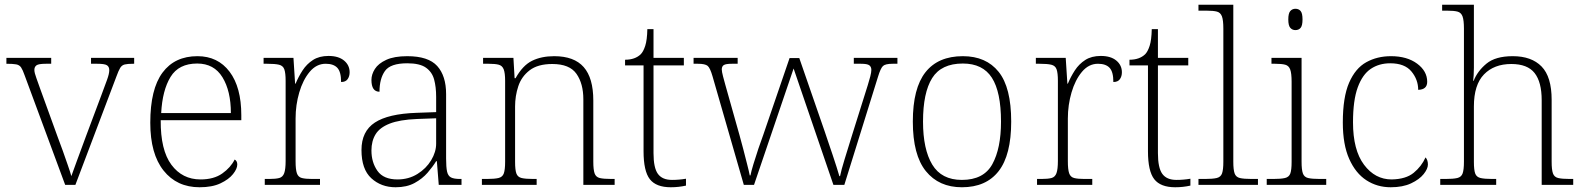

<svg xmlns="http://www.w3.org/2000/svg" viewBox="-20 -780 6683 810"><path d="M84 -462Q76 -485 69 -495.5Q62 -506 48 -508.5Q34 -511 7 -511V-536H196V-511H174Q143 -511 134 -504.5Q125 -498 125 -485Q125 -473 133.5 -450.5Q142 -428 149 -407L223 -203Q234 -175 245 -143.5Q256 -112 266 -83.5Q276 -55 281 -37Q288 -56 303.5 -99Q319 -142 343 -206L406 -374Q422 -417 431.5 -443Q441 -469 441 -484Q441 -498 431.5 -504.5Q422 -511 390 -511H364V-536H546V-511H542Q518 -511 506 -508Q494 -505 487 -493.5Q480 -482 471 -457L298 0H255Z M822 10Q726 10 670 -60.5Q614 -131 614 -262Q614 -404 665.5 -473.5Q717 -543 813 -543Q899 -543 948.5 -477.5Q998 -412 998 -294V-273H658Q657 -147 703 -85Q749 -23 826 -23Q882 -23 917.5 -48Q953 -73 970 -107Q981 -101 981 -86Q981 -68 963 -45.5Q945 -23 910 -6.5Q875 10 822 10ZM954 -303Q954 -396 918.5 -454Q883 -512 812 -512Q734 -512 699.5 -455.5Q665 -399 660 -303Z M1097 0V-25H1115Q1143 -25 1158 -29Q1173 -33 1179 -49.5Q1185 -66 1185 -101V-439Q1185 -472 1179.5 -487.5Q1174 -503 1157 -507Q1140 -511 1107 -511H1092V-536H1218L1225 -427H1227Q1239 -456 1256.5 -483Q1274 -510 1300.5 -527Q1327 -544 1366 -544Q1408 -544 1431.5 -524.5Q1455 -505 1455 -475Q1455 -458 1446.5 -446Q1438 -434 1419 -434Q1419 -477 1403 -494Q1387 -511 1354 -511Q1315 -511 1286.5 -477Q1258 -443 1242.5 -390Q1227 -337 1227 -280V-100Q1227 -65 1232.5 -49Q1238 -33 1253.5 -29Q1269 -25 1297 -25H1330V0Z M1649 10Q1588 10 1546.5 -28Q1505 -66 1505 -147Q1505 -226 1561.5 -263Q1618 -300 1737 -304L1820 -307V-371Q1820 -413 1811.5 -444.5Q1803 -476 1777 -494.5Q1751 -513 1698 -513Q1627 -513 1604 -480.5Q1581 -448 1581 -393Q1547 -393 1547 -443Q1547 -466 1561.5 -489Q1576 -512 1609.5 -527.5Q1643 -543 1698 -543Q1787 -543 1824.5 -501.5Q1862 -460 1862 -383V-111Q1862 -75 1866 -56.5Q1870 -38 1882.5 -31.5Q1895 -25 1921 -25H1927V0H1831L1823 -100H1820Q1806 -77 1784 -51.5Q1762 -26 1729 -8Q1696 10 1649 10ZM1657 -23Q1704 -23 1741 -46Q1778 -69 1799 -104Q1820 -139 1820 -174V-281L1739 -278Q1666 -275 1624 -258.5Q1582 -242 1564.5 -213.5Q1547 -185 1547 -145Q1547 -95 1572.5 -59Q1598 -23 1657 -23Z M2013 0V-25H2033Q2066 -25 2083 -29Q2100 -33 2105.5 -48.5Q2111 -64 2111 -98V-439Q2111 -472 2105 -487.5Q2099 -503 2084 -507Q2069 -511 2041 -511H2018V-536H2146L2151 -450H2155Q2185 -504 2224.5 -523.5Q2264 -543 2318 -543Q2402 -543 2442.5 -497Q2483 -451 2483 -356V-98Q2483 -64 2488.5 -48.5Q2494 -33 2510 -29Q2526 -25 2560 -25H2573V0H2441V-361Q2441 -427 2412 -468.5Q2383 -510 2310 -510Q2249 -510 2214.5 -483.5Q2180 -457 2166.5 -416Q2153 -375 2153 -331V-97Q2153 -63 2158.5 -48Q2164 -33 2180.5 -29Q2197 -25 2230 -25H2244V0Z M2810 10Q2748 10 2721.5 -24Q2695 -58 2695 -142V-504H2617V-528Q2659 -528 2683 -551Q2694 -562 2702 -586.5Q2710 -611 2711 -657H2737V-536H2865V-504H2737V-134Q2737 -72 2755.5 -46.5Q2774 -21 2815 -21Q2845 -21 2874 -26V3Q2843 10 2810 10Z M2986 -458Q2976 -493 2965.5 -502Q2955 -511 2924 -511H2906V-536H3092V-511H3068Q3042 -511 3033.5 -505.5Q3025 -500 3025 -487Q3025 -478 3030.5 -457Q3036 -436 3040 -422L3100 -209Q3107 -185 3115.5 -151.5Q3124 -118 3132 -87Q3140 -56 3143 -40H3146Q3149 -56 3158.5 -87.5Q3168 -119 3179.5 -153Q3191 -187 3200 -211L3311 -535H3352L3459 -226Q3465 -208 3474 -181.5Q3483 -155 3492.5 -127Q3502 -99 3509.5 -75Q3517 -51 3521 -37H3524Q3529 -62 3543 -107.5Q3557 -153 3575 -211L3641 -421Q3647 -440 3651.5 -457.5Q3656 -475 3656 -485Q3656 -498 3647.5 -504.5Q3639 -511 3612 -511H3582V-536H3766V-511H3746Q3715 -511 3705 -501.5Q3695 -492 3684 -456L3542 0H3496L3328 -491L3161 0H3118Z M4038 10Q3941 10 3886 -58Q3831 -126 3831 -267Q3831 -408 3884.5 -475.5Q3938 -543 4042 -543Q4140 -543 4193 -477Q4246 -411 4246 -267Q4246 -126 4193 -58Q4140 10 4038 10ZM4038 -21Q4130 -21 4166.5 -87.5Q4203 -154 4203 -267Q4203 -392 4164.5 -452Q4126 -512 4042 -512Q3951 -512 3912.5 -450.5Q3874 -389 3874 -267Q3874 -150 3913 -85.5Q3952 -21 4038 -21Z M4355 0V-25H4373Q4401 -25 4416 -29Q4431 -33 4437 -49.5Q4443 -66 4443 -101V-439Q4443 -472 4437.5 -487.5Q4432 -503 4415 -507Q4398 -511 4365 -511H4350V-536H4476L4483 -427H4485Q4497 -456 4514.5 -483Q4532 -510 4558.5 -527Q4585 -544 4624 -544Q4666 -544 4689.5 -524.5Q4713 -505 4713 -475Q4713 -458 4704.5 -446Q4696 -434 4677 -434Q4677 -477 4661 -494Q4645 -511 4612 -511Q4573 -511 4544.5 -477Q4516 -443 4500.5 -390Q4485 -337 4485 -280V-100Q4485 -65 4490.5 -49Q4496 -33 4511.5 -29Q4527 -25 4555 -25H4588V0Z M4938 10Q4876 10 4849.5 -24Q4823 -58 4823 -142V-504H4745V-528Q4787 -528 4811 -551Q4822 -562 4830 -586.5Q4838 -611 4839 -657H4865V-536H4993V-504H4865V-134Q4865 -72 4883.5 -46.5Q4902 -21 4943 -21Q4973 -21 5002 -26V3Q4971 10 4938 10Z M5036 0V-25H5063Q5096 -25 5113 -29Q5130 -33 5135.5 -48.5Q5141 -64 5141 -98V-659Q5141 -695 5135 -711Q5129 -727 5114 -731Q5099 -735 5071 -735H5036V-760H5183V-98Q5183 -64 5188.5 -48.5Q5194 -33 5210.5 -29Q5227 -25 5261 -25H5287V0Z M5445 -653Q5432 -653 5423.5 -662.5Q5415 -672 5415 -698Q5415 -724 5423.5 -733.5Q5432 -743 5445 -743Q5459 -743 5467 -733.5Q5475 -724 5475 -698Q5475 -672 5467 -662.5Q5459 -653 5445 -653ZM5324 0V-25H5351Q5384 -25 5401 -29Q5418 -33 5423.5 -48Q5429 -63 5429 -97V-435Q5429 -471 5423 -487Q5417 -503 5402 -507Q5387 -511 5359 -511H5344V-536H5471V-98Q5471 -64 5476.5 -48.5Q5482 -33 5498.5 -29Q5515 -25 5549 -25H5575V0Z M5847 10Q5790 10 5744.5 -19.5Q5699 -49 5672 -109.5Q5645 -170 5645 -263Q5645 -370 5671.5 -431Q5698 -492 5744 -517.5Q5790 -543 5848 -543Q5916 -543 5958.5 -511.5Q6001 -480 6001 -435Q6001 -402 5963 -401Q5963 -444 5934.5 -478.5Q5906 -513 5845 -513Q5798 -513 5763 -489.5Q5728 -466 5708 -411.5Q5688 -357 5688 -264Q5688 -147 5734.5 -85Q5781 -23 5851 -23Q5911 -24 5944 -51Q5977 -78 5994 -116Q6004 -105 6004 -86Q6004 -68 5986 -45.5Q5968 -23 5933 -6.5Q5898 10 5847 10Z M6056 0V-25H6078Q6111 -25 6128 -29Q6145 -33 6150.5 -48.5Q6156 -64 6156 -98V-659Q6156 -695 6150 -711Q6144 -727 6129 -731Q6114 -735 6086 -735H6064V-760H6198V-494Q6198 -479 6197 -462.5Q6196 -446 6195 -439H6197Q6213 -480 6251 -511.5Q6289 -543 6362 -543Q6441 -543 6483.5 -499.5Q6526 -456 6526 -359V-98Q6526 -64 6531.5 -48.5Q6537 -33 6553.5 -29Q6570 -25 6603 -25H6617V0H6484V-357Q6484 -434 6454 -472Q6424 -510 6356 -510Q6283 -510 6240.5 -466Q6198 -422 6198 -331V-97Q6198 -63 6203.5 -48Q6209 -33 6226 -29Q6243 -25 6276 -25H6292V0Z"/></svg>

Font: Noto Serif Tamil ExtraLight
Style: Regular
Weight: 200
Designer: Indian Type Foundry, Tom Grace, and the Monotype Design Team
Foundry: Monotype Imaging Inc.
Version: Version 2.004; ttfautohint (v1.8.4.7-5d5b)